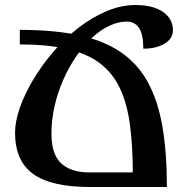

<svg xmlns="http://www.w3.org/2000/svg" viewBox="-20 -745 749 765"><path d="M645 0H337Q184 0 112 -52Q40 -104 40 -216Q40 -261 59 -315.5Q78 -370 112 -427Q146 -484 191.5 -537.5Q237 -591 291 -633Q345 -675 403.5 -700Q462 -725 520 -725Q590 -725 629.5 -697.5Q669 -670 669 -624Q669 -591 635.5 -571Q602 -551 551 -551Q551 -608 534 -633.5Q517 -659 485 -659Q451 -659 415 -642Q379 -625 345.5 -593.5Q312 -562 283 -519.5Q254 -477 232 -427Q210 -377 197.5 -322.5Q185 -268 185 -212Q185 -130 224 -94Q263 -58 336 -58H509Q509 -166 497.5 -250Q486 -334 457.5 -394Q429 -454 378.5 -492.5Q328 -531 249 -549.5Q170 -568 59 -568V-626Q194 -626 293 -605Q392 -584 460 -538Q528 -492 568.5 -418.5Q609 -345 627 -241.5Q645 -138 645 0Z"/></svg>

Font: Noto Serif Armenian SemiBold
Style: Regular
Weight: 600
Version: Version 2.007